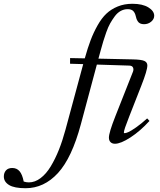

<svg xmlns="http://www.w3.org/2000/svg" viewBox="-300 -745 840 1010"><path d="M-165.5 245.1Q-224.6 245.1 -252.2 228.3Q-279.8 211.4 -279.8 183.6Q-279.8 164.1 -268.6 151.4Q-257.3 138.7 -235.4 138.7Q-211.9 138.7 -197.3 155.5Q-182.6 172.4 -175.3 210Q-162.1 214.4 -147.9 214.4Q-116.2 214.4 -86.7 192.1Q-57.1 169.9 -33.2 130.4Q-9.3 90.8 9.8 43Q28.8 -4.9 44.4 -62.5L137.7 -407.7L68.4 -409.7L68.8 -439.5L146 -438Q161.6 -493.7 176.8 -533.7Q191.9 -573.7 213.4 -611.8Q234.9 -649.9 259.8 -673.3Q284.7 -696.8 319.3 -710.9Q354 -725.1 396.5 -725.1Q449.7 -725.1 480.5 -706.1Q511.2 -687 511.2 -662.1Q511.2 -644.5 495.4 -631.1Q479.5 -617.7 457.5 -617.7Q445.8 -617.7 437.5 -621.6Q429.2 -625.5 424.6 -633.1Q419.9 -640.6 418 -646.2Q416 -651.9 414.1 -660.2Q410.2 -677.7 400.6 -687.3Q391.1 -696.8 371.6 -696.8Q352.1 -696.8 334.7 -687.3Q317.4 -677.7 303.7 -659.2Q290 -640.6 279.3 -621.6Q268.6 -602.5 258.8 -574.5Q249 -546.4 243.4 -528.1Q237.8 -509.8 230.5 -482.9L217.8 -436.5L398.4 -432.6Q444.3 -431.6 459.7 -424.3Q475.1 -417 475.1 -400.9Q475.1 -374.5 443.4 -294.4L378.9 -129.9Q351.6 -61 351.6 -48.3Q351.6 -44.4 355.5 -44.4Q361.8 -44.4 375 -50Q388.2 -55.7 415.3 -74.5Q442.4 -93.3 474.1 -122.1L486.3 -108.9Q438 -55.7 386.5 -22.2Q335 11.2 304.7 11.2Q290 11.2 281.5 2.7Q272.9 -5.9 272.9 -21Q272.9 -47.4 306.6 -132.8L398.4 -365.2Q404.3 -378.4 400.1 -388.9Q396 -399.4 380.4 -399.9L209.5 -405.3L125.5 -91.8Q78.1 85.4 4.9 165.3Q-68.4 245.1 -165.5 245.1Z"/></svg>

Font: Elstob
Style: Italic
Weight: 400
Italic angle: -20°
Designer: Peter S. Baker
Version: Version 1.015